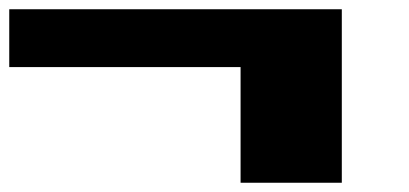

<svg xmlns="http://www.w3.org/2000/svg" viewBox="-20 -520 884 415"><path d="M0 -375V-500H718.8V-125H500V-375Z"/></svg>

Font: CraftyPE
Style: Regular
Weight: 400
Designer: Erek Butcher
Foundry: Haunted Coop
Version: Version 0.018;April 4, 2024;FontCreator 15.0.0.2962 64-bit